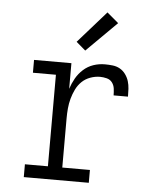

<svg xmlns="http://www.w3.org/2000/svg" viewBox="-54 -818 708 865"><g transform="rotate(5 300.0 -386.0)"><path d="M86 0V-58H190V-472H86V-530H255V-414Q263 -439 276 -462Q289 -485 309 -503Q329 -521 354 -529.5Q379 -538 406 -538Q423 -538 441 -536Q459 -534 474 -525.5Q489 -517 499.5 -502.5Q510 -488 515 -471.5Q520 -455 521 -437.5Q522 -420 522 -402H457Q457 -417 455 -432.5Q453 -448 444 -460Q435 -472 419.5 -476Q404 -480 389 -480Q367 -480 345 -472Q323 -464 307 -448.5Q291 -433 281 -412.5Q271 -392 265 -370Q259 -348 257 -325.5Q255 -303 255 -281V-58H380V0ZM312 -592 270 -628 397 -772 449 -728Z"/></g></svg>

Font: Iosevka Slab Light Extended
Style: Regular
Weight: 300
Width: 7
Monospace: yes
Designer: Belleve Invis
Foundry: Belleve Invis
Version: Version 11.1.0; ttfautohint (v1.8.3)